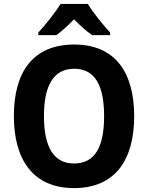

<svg xmlns="http://www.w3.org/2000/svg" viewBox="-20 -953 758 983"><path d="M430 -933H290C265 -891 211 -824 176 -786V-773H268C298 -794 326 -821 359 -854C392 -821 421 -794 452 -773H544V-786C507 -827 456 -888 430 -933ZM667 -358C667 -582 570 -725 360 -725C151 -725 51 -587 51 -359C51 -136 149 10 359 10C570 10 667 -135 667 -358ZM205 -358C205 -512 252 -601 360 -601C467 -601 513 -514 513 -358C513 -202 467 -116 359 -116C253 -116 205 -204 205 -358Z"/></svg>

Font: Noto Sans Myanmar UI SemiCondensed
Style: Bold
Weight: 700
Width: 4
Designer: Monotype Design Team
Foundry: Monotype Imaging Inc.
Version: Version 2.103